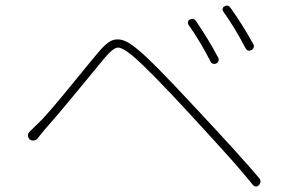

<svg xmlns="http://www.w3.org/2000/svg" viewBox="-20 -726 1040 687"><path d="M654.3 -637.7Q651.4 -642.6 652.8 -648.4Q654.3 -654.3 659.2 -656.2Q672.9 -663.1 681.6 -650.4Q728.5 -581.1 760.7 -519.5Q763.7 -514.6 761.7 -508.3Q759.8 -502 753.9 -499Q748 -496.1 742.2 -498Q736.3 -500 733.4 -505.9Q696.3 -578.1 654.3 -637.7ZM778.3 -685.5Q775.4 -690.4 776.9 -695.8Q778.3 -701.2 783.2 -703.1Q788.1 -706.1 792 -706.1Q798.8 -706.1 804.7 -698.2Q848.6 -636.7 886.7 -567.4Q889.6 -562.5 887.7 -556.2Q885.7 -549.8 879.9 -546.9Q866.2 -540 858.4 -553.7Q819.3 -628.9 778.3 -685.5ZM113.3 -229.5Q107.4 -223.6 99.6 -223.1Q91.8 -222.7 85.9 -227.5Q80.1 -233.4 80.1 -241.2Q80.1 -250 85.9 -254.9Q100.6 -268.6 129.9 -297.9Q159.2 -328.1 241.2 -428.7Q323.2 -529.3 333 -540Q357.4 -569.3 376 -579.1Q387.7 -585 400.4 -585Q408.2 -585 417 -583Q439.5 -577.1 470.7 -550.8Q520.5 -511.7 679.7 -339.8Q836.9 -171.9 907.2 -88.9Q912.1 -83 912.1 -76.2Q912.1 -70.3 906.2 -63.5Q902.3 -58.6 896.5 -58.6Q895.5 -58.6 895.5 -58.6Q888.7 -59.6 884.8 -64.5Q851.6 -105.5 814.5 -147.5Q777.3 -189.5 723.6 -248Q669.9 -306.6 658.2 -319.3Q511.7 -478.5 452.1 -528.3Q418 -555.7 402.3 -555.7Q401.4 -555.7 400.4 -555.7Q383.8 -553.7 353.5 -517.6Q335.9 -496.1 257.8 -401.4Q179.7 -306.6 151.4 -275.4Q141.6 -264.6 113.3 -229.5Z"/></svg>

Font: Gen Jyuu Gothic ExtraLight
Style: Regular
Weight: 100
Designer: [Source Han Sans]
Ryoko NISHIZUKA  (kana & ideographs); Paul D. Hunt (Latin, Greek & Cyrillic); Wenlong ZHANG  (bopomofo
Version: Version 1.002.20150607